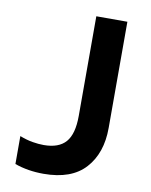

<svg xmlns="http://www.w3.org/2000/svg" viewBox="-82 -775 664 846"><g transform="rotate(10 250.0 -352.0)"><path d="M419 -239V-714H280V-268Q280 -187 248.5 -151Q217 -115 150 -115Q127 -115 100 -119.5Q73 -124 42 -136V-11Q101 10 171 10Q296 10 357.5 -58Q419 -126 419 -239Z"/></g></svg>

Font: Noto Sans Mono UI Condensed ExtraBold
Style: Regular
Weight: 800
Width: 3
Designer: Monotype Design team
Foundry: Monotype Imaging Inc.
Version: 1.000